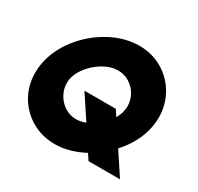

<svg xmlns="http://www.w3.org/2000/svg" viewBox="-150 -867 1087 1055"><g transform="rotate(30 393.5 -339.5)"><path d="M26 -276Q26 -308 32 -339Q50 -431 114 -512Q178 -593 268 -641.5Q358 -690 450 -690Q531 -690 597 -651Q663 -612 700.5 -545.5Q738 -479 738 -400Q738 -371 732 -339Q711 -233 629 -143L723 -1H523L498 -39Q404 11 314 11Q233 11 167 -27.5Q101 -66 63.5 -131.5Q26 -197 26 -276ZM348 -166Q377 -166 407 -178L310 -325H509L534 -287Q551 -315 555 -341Q558 -355 558 -368Q558 -407 539 -440.5Q520 -474 487.5 -494Q455 -514 416 -514Q368 -514 319 -484Q270 -454 237.5 -407.5Q205 -361 205 -314Q205 -275 224.5 -241Q244 -207 276.5 -186.5Q309 -166 348 -166Z"/></g></svg>

Font: Teachers ExtraBold
Style: Italic
Weight: 800
Designer: Alfredo Marco Pradil & Chank Diesel
Version: Version 0.009